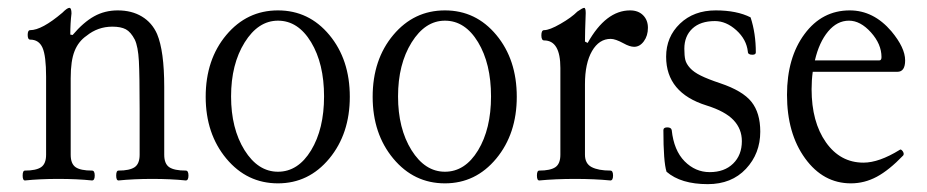

<svg xmlns="http://www.w3.org/2000/svg" viewBox="-20 -451 2338 484"><path d="M43 3.9Q37.1 3.9 37.1 -8.5Q37.1 -21 43 -21Q70.8 -21 83.5 -29.5Q96.2 -38.1 96.2 -61V-257.8Q96.2 -310.1 87.2 -330.6Q78.1 -351.1 56.2 -351.1Q49.8 -351.1 49.8 -363Q49.8 -375 56.2 -375Q85.4 -375 137.2 -418.9Q149.4 -431.2 154.8 -431.2Q160.2 -431.2 160.2 -417Q157.2 -392.6 157.2 -363.8L163.1 -362.8Q190.4 -395 217.3 -409.9Q244.1 -424.8 276.9 -424.8Q312 -424.8 337.6 -409.4Q363.3 -394 376 -365.2Q394 -322.3 394 -231.9V-61Q394 -38.1 406.7 -29.5Q419.4 -21 448.2 -21Q455.1 -21 455.1 -8.5Q455.1 3.9 448.2 3.9Q411.1 0 363.8 0Q317.4 0 278.8 3.9Q272.9 3.9 272.9 -8.5Q272.9 -21 278.8 -21Q306.6 -21 319.3 -29.5Q332 -38.1 332 -61V-174.8Q332 -260.7 330.1 -297.1Q328.1 -333.5 319.8 -351.1Q309.6 -370.6 297.1 -377.2Q284.7 -383.8 263.2 -383.8Q226.6 -383.8 198.2 -360.8Q177.7 -346.7 168 -322.3Q158.2 -297.9 158.2 -253.9V-61Q158.2 -38.1 170.7 -29.5Q183.1 -21 211.9 -21Q218.8 -21 218.8 -8.5Q218.8 3.9 211.9 3.9Q174.8 0 127 0Q80.1 0 43 3.9Z M680.7 11.2Q602.5 11.2 550.5 -51.3Q498.5 -113.8 498.5 -207Q498.5 -300.8 550.5 -362.8Q602.5 -424.8 680.7 -424.8Q758.8 -424.8 810.3 -362.8Q861.8 -300.8 861.8 -207Q861.8 -113.8 810.1 -51.3Q758.3 11.2 680.7 11.2ZM680.7 -18.1Q731.4 -18.1 764.2 -72Q796.9 -126 796.9 -208Q796.9 -290.5 764.2 -344.7Q731.4 -398.9 680.7 -398.9Q630.9 -398.9 596.7 -344Q562.5 -289.1 562.5 -208Q562.5 -127 596.4 -72.5Q630.4 -18.1 680.7 -18.1Z M1101.6 11.2Q1023.4 11.2 971.4 -51.3Q919.4 -113.8 919.4 -207Q919.4 -300.8 971.4 -362.8Q1023.4 -424.8 1101.6 -424.8Q1179.7 -424.8 1231.2 -362.8Q1282.7 -300.8 1282.7 -207Q1282.7 -113.8 1231 -51.3Q1179.2 11.2 1101.6 11.2ZM1101.6 -18.1Q1152.3 -18.1 1185.1 -72Q1217.8 -126 1217.8 -208Q1217.8 -290.5 1185.1 -344.7Q1152.3 -398.9 1101.6 -398.9Q1051.8 -398.9 1017.6 -344Q983.4 -289.1 983.4 -208Q983.4 -127 1017.3 -72.5Q1051.3 -18.1 1101.6 -18.1Z M1339.4 3.9Q1333.5 3.9 1333.5 -8.5Q1333.5 -21 1339.4 -21Q1367.2 -21 1379.9 -29.5Q1392.6 -38.1 1392.6 -61V-279.8Q1392.6 -349.1 1351.6 -349.1Q1344.7 -349.1 1344.7 -362.1Q1344.7 -375 1351.6 -375Q1365.2 -375 1392.8 -390.9Q1420.4 -406.7 1435.5 -421.9Q1448.7 -431.2 1452.6 -431.2Q1456.5 -431.2 1456.5 -418Q1454.6 -370.1 1454.6 -346.2L1461.4 -342.8Q1507.3 -424.8 1568.4 -424.8Q1588.9 -424.8 1601.1 -412.6Q1613.3 -400.4 1613.3 -380.9Q1613.3 -360.8 1603 -346.9Q1592.8 -333 1578.6 -333Q1567.4 -333 1551.8 -341.8Q1531.2 -353 1519.5 -353Q1490.2 -353 1472.4 -322.3Q1454.6 -291.5 1454.6 -238.8V-61Q1454.6 -38.6 1471.4 -29.8Q1488.3 -21 1518.6 -21Q1525.4 -21 1525.4 -8.5Q1525.4 3.9 1518.6 3.9Q1479 0 1429.7 0Q1380.4 0 1339.4 3.9Z M1764.2 13.2Q1696.3 13.2 1660.2 -18.1Q1652.3 -43 1652.3 -123Q1652.3 -129.9 1662.1 -129.9Q1671.9 -129.9 1673.3 -123Q1678.7 -71.8 1705.8 -44.4Q1732.9 -17.1 1769 -17.1Q1806.2 -17.1 1828.1 -38.6Q1850.1 -60.1 1850.1 -95.2Q1850.1 -126 1829.1 -148.2Q1808.1 -170.4 1761.2 -185.1Q1659.2 -216.8 1659.2 -308.1Q1659.2 -357.9 1694.1 -391.4Q1729 -424.8 1784.2 -424.8Q1837.4 -424.8 1872.1 -407.2Q1885.3 -367.2 1885.3 -318.8Q1885.3 -313 1876.5 -313Q1865.2 -313 1865.2 -320.8Q1861.8 -351.6 1836.2 -374.8Q1810.5 -397.9 1782.2 -397.9Q1745.6 -397.9 1725.3 -378.9Q1705.1 -359.9 1705.1 -328.1Q1705.1 -310.5 1707.5 -300.3Q1710 -290 1719.5 -279.5Q1729 -269 1746.8 -260.3Q1764.6 -251.5 1795.4 -241.2Q1852.1 -222.2 1874.3 -194.3Q1896.5 -166.5 1896.5 -119.1Q1896.5 -64 1860.4 -25.4Q1824.2 13.2 1764.2 13.2Z M2125 11.2Q2055.2 11.2 2009.5 -51.8Q1963.9 -114.7 1963.9 -211.9Q1963.9 -305.7 2008.1 -365.2Q2052.2 -424.8 2122.1 -424.8Q2182.1 -424.8 2227.1 -372.1Q2261.7 -330.6 2261.7 -298.8Q2261.7 -270 2242.2 -270H2028.8Q2025.9 -249 2025.9 -226.1Q2025.9 -143.6 2062 -92.3Q2098.1 -41 2156.7 -41Q2195.8 -41 2248 -73.2Q2250 -75.2 2253.2 -72.5Q2256.3 -69.8 2257.6 -65.9Q2258.8 -62 2256.8 -59.1Q2221.2 -22 2190.2 -5.4Q2159.2 11.2 2125 11.2ZM2120.1 -398.9Q2090.3 -398.9 2067.6 -371.8Q2044.9 -344.7 2034.2 -298.8H2196.8Q2202.1 -298.8 2202.1 -307.1Q2202.1 -339.8 2175.5 -369.4Q2148.9 -398.9 2120.1 -398.9Z"/></svg>

Font: Junicode SmCond Light
Style: Regular
Weight: 300
Width: 4
Designer: Peter S. Baker
Version: Version 2.206